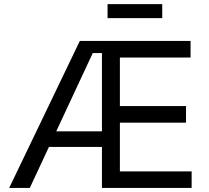

<svg xmlns="http://www.w3.org/2000/svg" viewBox="-20 -930 1034 950"><path d="M25.4 0 375 -727.5H922.9V-645.5H573.2V-405.3H900.4V-323.2H573.2V-82H928.2V0H484.4V-203.1H222.2L127.4 0ZM258.3 -280.3H484.4V-667.5H439ZM782.7 -909.7V-840.3H512.2V-909.7Z"/></svg>

Font: Inter-Regular
Style: Regular
Weight: 400
Designer: Rasmus Andersson
Foundry: rsms
Version: Version 4.000;git-a52131595